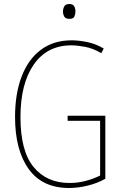

<svg xmlns="http://www.w3.org/2000/svg" viewBox="-20 -927 640 957"><path d="M324 10Q191 10 123 -84.5Q55 -179 55 -344Q55 -460 88 -546Q121 -632 184 -679Q247 -726 337 -726Q374 -726 416.5 -717Q459 -708 497 -685L485 -662Q444 -686 404.5 -693.5Q365 -701 336 -701Q215 -701 148.5 -605.5Q82 -510 82 -343Q82 -174 147.5 -94.5Q213 -15 326 -15Q369 -15 408 -25.5Q447 -36 479 -52V-325H317V-350H505V-36Q464 -13 416 -1.5Q368 10 324 10ZM326 -833Q307 -833 300.5 -844Q294 -855 294 -870Q294 -884 300.5 -895.5Q307 -907 326 -907Q344 -907 350 -895.5Q356 -884 356 -870Q356 -857 351 -845Q346 -833 326 -833Z"/></svg>

Font: Noto Sans Mono Thin
Style: Regular
Weight: 100
Designer: Monotype Design Team
Foundry: Monotype Imaging Inc.
Version: Version 2.014